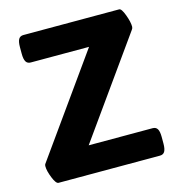

<svg xmlns="http://www.w3.org/2000/svg" viewBox="-105 -792 825 885"><g transform="rotate(-15 308.0 -350.0)"><path d="M27 -89Q27 -95 29 -99L364 -569H86Q70 -569 63 -581Q56 -593 56 -619V-650Q56 -676 63 -688Q70 -700 86 -700H543Q554 -700 567 -665Q580 -630 580 -608Q580 -600 575 -594L245 -131H550Q566 -131 573 -119Q580 -107 580 -81V-50Q580 -24 573 -12Q566 0 550 0H66Q54 0 40.5 -33.5Q27 -67 27 -89Z"/></g></svg>

Font: Asap-Bold
Style: Bold
Weight: 700
Designer: Pablo Cosgaya
Foundry: Omnibus-Type
Version: Version 2.000; ttfautohint (v1.8)